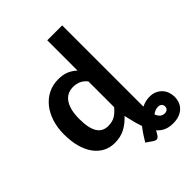

<svg xmlns="http://www.w3.org/2000/svg" viewBox="-241 -832 1130 1130"><g transform="rotate(-45 324.0 -267.0)"><path d="M359.9 -65.4Q330.6 -32.7 293.7 -12.7Q256.8 7.3 207 7.3Q168.5 7.3 136 -9.3Q103.5 -25.9 80.1 -57.6Q56.6 -89.4 43.7 -135.5Q30.8 -181.6 30.8 -241.2Q30.8 -295.4 45.4 -341.6Q60.1 -387.7 86.9 -421.6Q113.8 -455.6 151.9 -474.9Q189.9 -494.1 236.8 -494.1Q276.4 -494.1 303.7 -482.2Q331.1 -470.2 353 -449.7V-701.7H477.1V-48.3Q477.1 -42 477.1 -36.4Q477.1 -30.8 477.5 -25.4Q493.2 -33.2 509.5 -37.4Q525.9 -41.5 543.5 -41.5Q569.8 -41.5 589.4 -32.5Q608.9 -23.4 621.8 -9Q634.8 5.4 641.4 23.7Q647.9 42 648.4 61Q648.9 79.6 643.1 98.9Q637.2 118.2 623.5 133.5Q609.9 148.9 587.2 158.7Q564.5 168.5 531.7 168.5Q497.6 168.5 473.4 157.5Q449.2 146.5 431.6 126L417 150.4Q408.7 163.6 398.9 166.3Q389.2 168.9 372.6 157.7L335 131.8Q348.1 109.4 362.1 88.6Q376 67.9 390.6 49.3Q383.8 30.3 377.9 9Q372.1 -12.2 366.7 -36.1ZM250 -90.8Q284.7 -90.8 308.1 -104.7Q331.5 -118.7 353 -145V-359.4Q334.5 -382.3 312.7 -391.4Q291 -400.4 266.1 -400.4Q241.7 -400.4 221.9 -390.9Q202.1 -381.3 188.2 -361.8Q174.3 -342.3 166.5 -312.3Q158.7 -282.2 158.7 -241.2Q158.7 -199.7 165 -171.1Q171.4 -142.6 183.3 -124.8Q195.3 -106.9 212.2 -98.9Q229 -90.8 250 -90.8ZM536.1 35.6Q523.4 35.6 512.5 40.3Q501.5 44.9 490.7 53.2Q499 73.7 510.7 82.8Q522.5 91.8 537.1 91.8Q552.2 91.8 560.3 84Q568.4 76.2 568.4 64Q568.4 52.7 560.8 44.2Q553.2 35.6 536.1 35.6Z"/></g></svg>

Font: Carlito
Style: Bold
Weight: 700
Designer: Lukasz Dziedzic
Foundry: tyPoland Lukasz Dziedzic
Version: Version 1.104